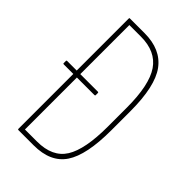

<svg xmlns="http://www.w3.org/2000/svg" viewBox="-202 -726 797 797"><g transform="rotate(45 196.0 -327.5)"><path d="M9 -326Q5 -326 5 -329V-342Q5 -346 9 -346H65H189Q193 -346 193 -342V-329Q193 -326 189 -326ZM68 0Q65 0 65 -4V-651Q65 -655 67 -655H154Q250 -655 296 -592.5Q342 -530 342 -384V-272Q342 -127 299.5 -63.5Q257 0 158 0ZM86 -21H157Q247 -21 284 -80Q321 -139 321 -273V-383Q321 -517 281 -575.5Q241 -634 154 -634H86Z"/></g></svg>

Font: Sofia Sans Extra Condensed Thin
Style: Regular
Weight: 250
Version: Version 4.100